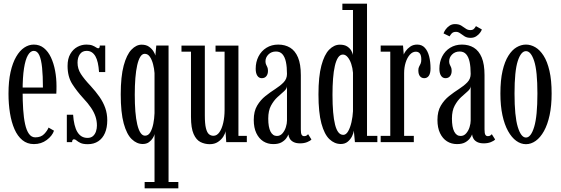

<svg xmlns="http://www.w3.org/2000/svg" viewBox="-20 -770 3037 1040"><path d="M163.5 10.5Q127.5 10.5 101.2 -11Q75 -32.5 58.5 -70.2Q42 -108 34 -157.5Q26 -207 26 -263Q26 -330 37.2 -380Q48.5 -430 67.8 -463Q87 -496 111.5 -512.2Q136 -528.5 163 -528.5Q194.5 -528.5 217.8 -509.8Q241 -491 256 -459Q271 -427 278.5 -386.8Q286 -346.5 286 -303.5Q286 -293 285.8 -282.8Q285.5 -272.5 285 -262.5H95.5V-296H212.5Q212.5 -359 208 -403.2Q203.5 -447.5 192.8 -471Q182 -494.5 163 -494.5Q145 -494.5 131.2 -471Q117.5 -447.5 110 -399.8Q102.5 -352 102.5 -278Q102.5 -223.5 105.5 -177.5Q108.5 -131.5 116 -97.5Q123.5 -63.5 137 -44.8Q150.5 -26 171 -26Q202 -26 219.2 -44Q236.5 -62 243 -79L272.5 -62Q263 -34 233.2 -11.8Q203.5 10.5 163.5 10.5Z M456 11Q429.5 11 415.8 4.2Q402 -2.5 394.8 -9Q387.5 -15.5 381 -15.5Q375 -15.5 372.8 -11.2Q370.5 -7 370.5 0H342V-148.5H376Q378 -118 383.8 -94.5Q389.5 -71 399 -55.2Q408.5 -39.5 422.2 -31.2Q436 -23 454 -23Q472.5 -23 483.8 -33Q495 -43 500 -58.5Q505 -74 505 -90Q505 -115.5 497.2 -138.8Q489.5 -162 473.2 -186.2Q457 -210.5 431 -238Q396.5 -275.5 371.2 -315.2Q346 -355 346 -413Q346 -452 360.8 -477.5Q375.5 -503 398.8 -515.8Q422 -528.5 448 -528.5Q468.5 -528.5 480.8 -523.5Q493 -518.5 500 -513.5Q507 -508.5 512 -508.5Q516.5 -508.5 518.5 -512Q520.5 -515.5 520.5 -523.5H550V-379.5H516.5Q514.5 -408 509.8 -429.5Q505 -451 496.8 -465.2Q488.5 -479.5 476.8 -487Q465 -494.5 449.5 -494.5Q425.5 -494.5 412.8 -476.5Q400 -458.5 400 -430.5Q400 -397.5 418 -369.5Q436 -341.5 470.5 -305Q498.5 -274.5 518.8 -245.5Q539 -216.5 550 -185.5Q561 -154.5 561 -118.5Q561 -78.5 548.5 -49.5Q536 -20.5 512.2 -4.8Q488.5 11 456 11Z M763.5 250V216H817V-44Q816 -35.5 808.2 -22.8Q800.5 -10 787 0Q773.5 10 753 10Q721 10 693.8 -16Q666.5 -42 650.2 -101Q634 -160 634 -259Q634 -355.5 650 -414.8Q666 -474 692 -501Q718 -528 747 -528Q771.5 -528 787 -517Q802.5 -506 811 -492.2Q819.5 -478.5 821.5 -469L826.5 -523.5H893V216H946V250ZM765.5 -35Q783.5 -35 794.2 -53.5Q805 -72 810.5 -100Q816 -128 817 -157V-374Q815.5 -397.5 809.2 -421.8Q803 -446 792 -462.2Q781 -478.5 764 -478.5Q750 -478.5 740 -462.5Q730 -446.5 723.2 -417Q716.5 -387.5 713.2 -346.8Q710 -306 710 -257Q710 -207.5 713.2 -166.5Q716.5 -125.5 723.5 -96Q730.5 -66.5 741 -50.8Q751.5 -35 765.5 -35Z M1116 11Q1089.5 11 1066.2 -0.5Q1043 -12 1028.8 -44Q1014.5 -76 1014.5 -137V-490H963V-523H1089.5V-145Q1089.5 -99.5 1095.5 -75.5Q1101.5 -51.5 1112 -43Q1122.5 -34.5 1136 -34.5Q1155 -34.5 1168.5 -53.8Q1182 -73 1189.2 -104.8Q1196.5 -136.5 1196.5 -174.5V-490H1147.5V-523H1271.5V-34H1317V0H1205.5L1201.5 -59.5Q1199.5 -45.5 1189 -29.2Q1178.5 -13 1160.2 -1Q1142 11 1116 11Z M1460.5 10.5Q1430 10.5 1406.2 -4.5Q1382.5 -19.5 1368.5 -48.8Q1354.5 -78 1354.5 -120.5Q1354.5 -167 1372.8 -197.8Q1391 -228.5 1417.8 -249.8Q1444.5 -271 1471.5 -288.2Q1498.5 -305.5 1516.5 -324.2Q1534.5 -343 1534.5 -369.5Q1534.5 -407 1528.8 -434.2Q1523 -461.5 1510 -476.2Q1497 -491 1475 -491Q1450 -491 1434 -475Q1418 -459 1418 -438Q1418 -427 1421.5 -420Q1425 -413 1428.2 -405.8Q1431.5 -398.5 1431.5 -386Q1431.5 -368.5 1422.8 -357.5Q1414 -346.5 1398 -346.5Q1382.5 -346.5 1373.8 -360Q1365 -373.5 1365 -397.5Q1365 -434.5 1380.2 -464.2Q1395.5 -494 1423.2 -511.2Q1451 -528.5 1487 -528.5Q1524 -528.5 1551.5 -511.8Q1579 -495 1594.2 -458.8Q1609.5 -422.5 1609.5 -363V-69Q1609.5 -47.5 1614 -40Q1618.5 -32.5 1627.5 -32.5Q1636 -32.5 1641.2 -36.2Q1646.5 -40 1649 -43L1667 -14.5Q1660.5 -7 1643.8 -0.2Q1627 6.5 1605.5 6.5Q1584.5 6.5 1570.8 -0.2Q1557 -7 1550.2 -18Q1543.5 -29 1542 -42Q1539.5 -33.5 1530.5 -21Q1521.5 -8.5 1504.8 1Q1488 10.5 1460.5 10.5ZM1480 -33.5Q1498 -33.5 1510.2 -47.8Q1522.5 -62 1528.5 -81.5Q1534.5 -101 1534.5 -117V-302.5Q1533.5 -288.5 1517.8 -275Q1502 -261.5 1482.5 -243.5Q1463 -225.5 1448 -198Q1433 -170.5 1433 -127.5Q1433 -81.5 1445.2 -57.5Q1457.5 -33.5 1480 -33.5Z M1826 10Q1792 10 1764.5 -16Q1737 -42 1721 -101Q1705 -160 1705 -259Q1705 -355.5 1720.8 -414.8Q1736.5 -474 1763 -501Q1789.5 -528 1821 -528Q1846 -528 1860.8 -518.2Q1875.5 -508.5 1882.8 -495.5Q1890 -482.5 1892 -472.5V-716H1834.5V-750H1968V-34H2024V0H1902.5L1896.5 -62.5Q1895.5 -49.5 1887 -32.2Q1878.5 -15 1863.5 -2.5Q1848.5 10 1826 10ZM1839.5 -39.5Q1854.5 -39.5 1865.8 -59Q1877 -78.5 1883.8 -108.2Q1890.5 -138 1892 -167.5V-376Q1890 -401.5 1882.5 -424Q1875 -446.5 1863.2 -460.5Q1851.5 -474.5 1837.5 -474.5Q1822 -474.5 1811.2 -458.2Q1800.5 -442 1793.8 -412.8Q1787 -383.5 1784 -343.8Q1781 -304 1781 -257Q1781 -203.5 1784.5 -162.8Q1788 -122 1795 -94.5Q1802 -67 1813 -53.2Q1824 -39.5 1839.5 -39.5Z M2042 0V-34H2094V-490H2042V-523.5H2163L2167 -474.5Q2168.5 -480.5 2177.5 -493.5Q2186.5 -506.5 2202.2 -517.5Q2218 -528.5 2240 -528.5Q2265.5 -528.5 2281.2 -511.2Q2297 -494 2304.5 -464.8Q2312 -435.5 2312 -399Q2312 -373 2303 -359.8Q2294 -346.5 2278 -346.5Q2263.5 -346.5 2254.8 -357.2Q2246 -368 2246 -389Q2246 -401.5 2250.2 -409Q2254.5 -416.5 2258.2 -425Q2262 -433.5 2262 -448Q2262 -470 2254.2 -480Q2246.5 -490 2232.5 -490Q2214.5 -490 2200 -473.8Q2185.5 -457.5 2177.2 -431Q2169 -404.5 2169 -374V-34H2221.5V0Z M2455.5 10.5Q2425 10.5 2401.2 -4.5Q2377.5 -19.5 2363.5 -48.8Q2349.5 -78 2349.5 -120.5Q2349.5 -167 2367.8 -197.8Q2386 -228.5 2412.8 -249.8Q2439.5 -271 2466.5 -288.2Q2493.5 -305.5 2511.5 -324.2Q2529.5 -343 2529.5 -369.5Q2529.5 -407 2523.8 -434.2Q2518 -461.5 2505 -476.2Q2492 -491 2470 -491Q2445 -491 2429 -475Q2413 -459 2413 -438Q2413 -427 2416.5 -420Q2420 -413 2423.2 -405.8Q2426.5 -398.5 2426.5 -386Q2426.5 -368.5 2417.8 -357.5Q2409 -346.5 2393 -346.5Q2377.5 -346.5 2368.8 -360Q2360 -373.5 2360 -397.5Q2360 -434.5 2375.2 -464.2Q2390.5 -494 2418.2 -511.2Q2446 -528.5 2482 -528.5Q2519 -528.5 2546.5 -511.8Q2574 -495 2589.2 -458.8Q2604.5 -422.5 2604.5 -363V-69Q2604.5 -47.5 2609 -40Q2613.5 -32.5 2622.5 -32.5Q2631 -32.5 2636.2 -36.2Q2641.5 -40 2644 -43L2662 -14.5Q2655.5 -7 2638.8 -0.2Q2622 6.5 2600.5 6.5Q2579.5 6.5 2565.8 -0.2Q2552 -7 2545.2 -18Q2538.5 -29 2537 -42Q2534.5 -33.5 2525.5 -21Q2516.5 -8.5 2499.8 1Q2483 10.5 2455.5 10.5ZM2475 -33.5Q2493 -33.5 2505.2 -47.8Q2517.5 -62 2523.5 -81.5Q2529.5 -101 2529.5 -117V-302.5Q2528.5 -288.5 2512.8 -275Q2497 -261.5 2477.5 -243.5Q2458 -225.5 2443 -198Q2428 -170.5 2428 -127.5Q2428 -81.5 2440.2 -57.5Q2452.5 -33.5 2475 -33.5ZM2529 -565Q2509.5 -565 2496.5 -573.2Q2483.5 -581.5 2472.8 -589.5Q2462 -597.5 2450 -597.5Q2434 -597.5 2426 -588.2Q2418 -579 2415.5 -573L2382.5 -589Q2385.5 -598.5 2393.5 -610Q2401.5 -621.5 2414.5 -630.5Q2427.5 -639.5 2444.5 -639.5Q2465 -639.5 2478.2 -631.5Q2491.5 -623.5 2502.5 -615.2Q2513.5 -607 2527.5 -607Q2541.5 -607 2548.2 -614.8Q2555 -622.5 2558 -628.5L2590 -610.5Q2588 -603 2580 -592.2Q2572 -581.5 2559.2 -573.2Q2546.5 -565 2529 -565Z M2829 11Q2801.5 11 2776.5 -7Q2751.5 -25 2732 -60Q2712.5 -95 2701.5 -146Q2690.5 -197 2690.5 -263.5Q2690.5 -336 2702.2 -386.5Q2714 -437 2733.8 -468.2Q2753.5 -499.5 2778.2 -514Q2803 -528.5 2829 -528.5Q2855 -528.5 2879.8 -514Q2904.5 -499.5 2924.5 -468.2Q2944.5 -437 2956.2 -386.5Q2968 -336 2968 -263.5Q2968 -197 2957 -146Q2946 -95 2926.5 -60Q2907 -25 2881.8 -7Q2856.5 11 2829 11ZM2829 -25Q2856 -25 2873.5 -82.8Q2891 -140.5 2891 -263.5Q2891 -385.5 2873.5 -439.2Q2856 -493 2829 -493Q2802 -493 2784.5 -439.2Q2767 -385.5 2767 -263.5Q2767 -140.5 2784.5 -82.8Q2802 -25 2829 -25Z"/></svg>

Font: Imbue Thin 10pt
Style: Regular
Weight: 400
Version: Version 1.102